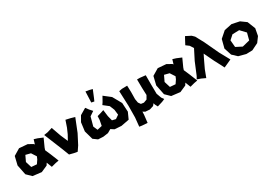

<svg xmlns="http://www.w3.org/2000/svg" viewBox="33 -1767 4204 2971"><g transform="rotate(-30 2135.5 -281.0)"><path d="M431.6 -493.2 407.2 -413.1 396.5 -426.8 313.5 -473.6 166 -485.4 48.8 -415 12.7 -265.6 48.8 -87.9 130.9 -7.8 286.1 10.7 401.4 -40 424.8 -78.1 461.9 17.6 540 -2.9 600.6 -14.6 542 -160.2 500 -256.8 513.7 -296.9 578.1 -438.5 492.2 -474.6ZM324.2 -267.6 342.8 -239.3 324.2 -195.3 281.2 -131.8 184.6 -139.6 151.4 -247.1 199.2 -347.7 287.1 -325.2Z M605.5 -467.8 677.7 -290 739.3 -138.7 787.1 -14.6 863.3 4.9 924.8 15.6 980.5 -66.4 1068.4 -236.3 1161.1 -468.8 1090.8 -489.3 1007.8 -507.8 967.8 -390.6 925.8 -294.9 877 -206.1 821.3 -334 760.7 -504.9 672.9 -478.5Z M1364.3 -515.6 1252 -449.2 1197.3 -353.5 1177.7 -201.2 1221.7 -44.9 1293.9 7.8 1384.8 12.7 1474.6 0 1537.1 -36.1 1592.8 0 1711.9 7.8 1855.5 -19.5 1907.2 -133.8 1898.4 -293 1809.6 -451.2 1690.4 -543.9 1642.6 -458 1616.2 -418.9 1708 -346.7 1742.2 -261.7 1752.9 -168.9 1690.4 -126 1627 -140.6 1604.5 -227.5 1589.8 -344.7 1531.2 -325.2 1467.8 -307.6 1464.8 -240.2 1446.3 -144.5 1361.3 -125 1328.1 -201.2 1371.1 -359.4 1449.2 -412.1 1404.3 -461.9ZM1495.1 -732.4 1491.2 -633.8 1487.3 -539.1 1537.1 -529.3 1559.6 -580.1 1612.3 -708 1559.6 -721.7Z M1950.2 -474.6 1960.9 -208 1959 0 1943.4 156.2 1990.2 163.1 2085 169.9 2100.6 31.2 2102.5 -21.5 2140.6 2 2218.8 7.8 2288.1 -13.7 2316.4 -47.9 2324.2 -19.5 2349.6 28.3 2442.4 0 2492.2 -21.5 2461.9 -65.4 2430.7 -151.4 2428.7 -316.4V-483.4L2329.1 -494.1H2279.3L2281.2 -340.8L2286.1 -212.9L2251 -151.4L2192.4 -129.9L2141.6 -136.7L2112.3 -177.7L2100.6 -245.1L2102.5 -371.1L2098.6 -487.3L2003.9 -485.4Z M2909.2 -493.2 2884.8 -413.1 2874 -426.8 2791 -473.6 2643.6 -485.4 2526.4 -415 2490.2 -265.6 2526.4 -87.9 2608.4 -7.8 2763.7 10.7 2878.9 -40 2902.3 -78.1 2939.5 17.6 3017.6 -2.9 3078.1 -14.6 3019.5 -160.2 2977.5 -256.8 2991.2 -296.9 3055.7 -438.5 2969.7 -474.6ZM2801.8 -267.6 2820.3 -239.3 2801.8 -195.3 2758.8 -131.8 2662.1 -139.6 2628.9 -247.1 2676.8 -347.7 2764.6 -325.2Z M3257.8 -704.1 3227.5 -649.4 3190.4 -579.1 3246.1 -537.1 3286.1 -474.6 3195.3 -295.9 3104.5 -77.1 3079.1 -33.2 3146.5 -9.8 3217.8 23.4 3267.6 -108.4 3337.9 -256.8 3372.1 -325.2 3458 -145.5 3519.5 -29.3 3545.9 23.4 3613.3 -6.8 3685.5 -40 3586.9 -219.7 3467.8 -473.6 3389.6 -618.2 3349.6 -657.2Z M3973.6 -504.9 3836.9 -476.6 3728.5 -381.8 3689.5 -231.4 3732.4 -99.6 3813.5 -23.4 3941.4 10.7 4049.8 7.8 4170.9 -51.8 4236.3 -140.6 4259.8 -266.6 4204.1 -407.2 4108.4 -476.6ZM4029.3 -364.3 4116.2 -272.5 4084 -149.4 3951.2 -116.2 3844.7 -170.9 3834 -294.9 3908.2 -361.3Z"/></g></svg>

Font: MaokenAssortedSans-Lite
Style: Lite
Weight: 400
Version: Version 1.400